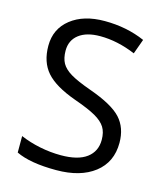

<svg xmlns="http://www.w3.org/2000/svg" viewBox="-110 -807 769 900"><g transform="rotate(15 274.5 -357.0)"><path d="M501 -190Q501 -96 432.5 -43Q364 10 247 10Q120 10 52 -23V-103Q96 -84 147.5 -73.5Q199 -63 250 -63Q333 -63 375 -94.5Q417 -126 417 -182Q417 -219 402 -243Q387 -267 352 -287Q317 -307 246 -332Q146 -368 103.5 -416.5Q61 -465 61 -544Q61 -626 123 -675Q185 -724 287 -724Q394 -724 483 -685L457 -613Q369 -650 285 -650Q219 -650 182 -621.5Q145 -593 145 -543Q145 -506 158.5 -482Q172 -458 204.5 -438.5Q237 -419 304 -395Q417 -355 459 -309Q501 -263 501 -190Z"/></g></svg>

Font: Stephens Clock
Style: Regular
Weight: 400
Designer: Peter Wiegel (catfonts.de) with slight modifications by DT1.org
Version: Version 0.9.1